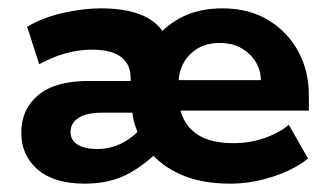

<svg xmlns="http://www.w3.org/2000/svg" viewBox="-20 -430 790 460"><path d="M183 10Q109 10 70 -24Q31 -58 31 -112Q31 -168 71.5 -202Q112 -236 192 -236H311L293 -206V-243Q293 -276 270 -293.5Q247 -311 200 -311Q169 -311 136.5 -302Q104 -293 74 -276L45 -366Q85 -389 133 -399.5Q181 -410 222 -410Q284 -410 324 -392Q364 -374 382 -334L345 -326Q368 -363 411 -386.5Q454 -410 513 -410Q576 -410 622.5 -382Q669 -354 694.5 -307Q720 -260 720 -201V-165H357V-238H605Q605 -261 593 -281Q581 -301 559.5 -314Q538 -327 506 -327Q475 -327 453 -313.5Q431 -300 419.5 -278.5Q408 -257 408 -232V-201Q408 -148 440.5 -117.5Q473 -87 539 -87Q578 -87 613 -99Q648 -111 672 -131L718 -50Q684 -23 633 -6.5Q582 10 532 10Q463 10 414 -11.5Q365 -33 336 -70L363 -71Q320 -29 279 -9.5Q238 10 183 10ZM213 -73Q243 -73 270 -86Q297 -99 317 -122V-100Q309 -113 304 -128.5Q299 -144 297 -160H224Q187 -160 168 -147.5Q149 -135 149 -114Q149 -94 166 -83.5Q183 -73 213 -73Z"/></svg>

Font: Rokkitt SemiBold
Style: Bold
Weight: 700
Version: Version 3.103